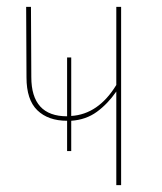

<svg xmlns="http://www.w3.org/2000/svg" viewBox="-20 -538 470 558"><path d="M332 -518V0H318V-272Q293 -236 261.5 -213Q230 -190 187 -187V-99H175V-187Q120 -187 88.5 -217.5Q57 -248 57 -313L56 -518H70L71 -314Q71 -200 175 -200V-371H187V-201Q266 -206 318 -291V-518Z"/></svg>

Font: Fira Sans Compressed Hair
Style: Regular
Weight: 100
Width: 1
Designer: bBox Type GmbH & Carrois Corporate GbR & Edenspiekermann AG
Foundry: bBox Type GmbH & Carrois Corporate GbR & Edenspiekermann AG
Version: Version 4.301